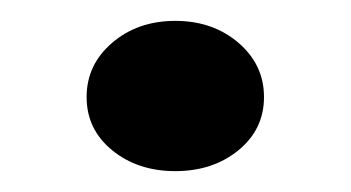

<svg xmlns="http://www.w3.org/2000/svg" viewBox="-20 -159 336 184"><path d="M63 -66Q63 -97 87.5 -118Q112 -139 148 -139Q184 -139 208.5 -118Q233 -97 233 -66Q233 -35 208.5 -15Q184 5 148 5Q112 5 87.5 -15Q63 -35 63 -66Z"/></svg>

Font: Farro
Style: Regular
Weight: 400
Designer: Aceler Chua
Foundry: Grayscale Limited
Version: Version 1.101